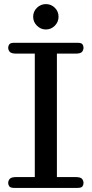

<svg xmlns="http://www.w3.org/2000/svg" viewBox="-20 -918 448 938"><path d="M50 0Q31 0 25.5 -7.5Q20 -15 20 -24Q20 -35 27.5 -44Q35 -53 60 -53H150V-656H60Q35 -656 27.5 -665Q20 -674 20 -685Q20 -694 25.5 -701.5Q31 -709 50 -709H358Q378 -709 383 -701.5Q388 -694 388 -685Q388 -674 381 -665Q374 -656 348 -656H258V-53H348Q374 -53 381 -44Q388 -35 388 -24Q388 -15 383 -7.5Q378 0 358 0ZM142 -836Q142 -862 160.5 -880Q179 -898 204 -898Q230 -898 248 -880Q266 -862 266 -836Q266 -811 248 -792.5Q230 -774 204 -774Q179 -774 160.5 -792.5Q142 -811 142 -836Z"/></svg>

Font: Marmelad
Style: Regular
Weight: 400
Designer: Manvel Shmavonyan
Foundry: Cyreal
Version: Version 1.110; ttfautohint (v1.8.4.7-5d5b)